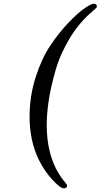

<svg xmlns="http://www.w3.org/2000/svg" viewBox="-20 -770 544 1039"><path d="M140.1 -140.1Q140.1 -249 172.6 -351.1Q205.1 -453.1 251.5 -522.5Q297.9 -591.8 348.9 -645.5Q399.9 -699.2 437 -724.6Q474.1 -750 486.8 -750Q503.9 -750 503.9 -735.8Q503.9 -731 502 -728Q500 -726.1 482.9 -710.9Q408.7 -648.9 356.4 -561.5Q304.2 -474.1 279.1 -384.5Q253.9 -294.9 243.4 -224.4Q232.9 -153.8 232.9 -94.2Q232.9 101.6 335 220.2Q342.8 229 342.8 234.9Q342.8 249 325.2 249Q306.2 249 263.2 202.4Q220.2 155.8 189 92.8Q140.1 -9.3 140.1 -140.1Z"/></svg>

Font: CMU Serif Extra
Style: BoldSlanted
Weight: 700
Italic angle: -9.46001°
Version: Version 0.7.0